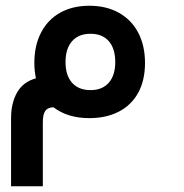

<svg xmlns="http://www.w3.org/2000/svg" viewBox="-20 -408 640 668"><path d="M166.5 -34.5H165Q146.5 -34.5 137.8 -22.5Q129 -10.5 129 17V240H18.5V3.5Q18.5 -50 39.8 -86.8Q61 -123.5 105 -135.5Q99.5 -161.5 99.5 -189Q99.5 -249.5 122.8 -294.5Q146 -339.5 189.2 -363.8Q232.5 -388 291 -388Q349.5 -388 393.2 -363.8Q437 -339.5 460.8 -294.5Q484.5 -249.5 484.5 -189Q484.5 -128.5 460.8 -85.2Q437 -42 393.2 -19.5Q349.5 3 291 3Q215.5 3 166.5 -34.5ZM381 -192Q381 -239 358.5 -264.8Q336 -290.5 295 -290.5Q253.5 -290.5 230.8 -264.8Q208 -239 208 -192Q208 -145.5 230.8 -120Q253.5 -94.5 295 -94.5Q336 -94.5 358.5 -120.2Q381 -146 381 -192Z"/></svg>

Font: JuliaMono
Style: Bold
Weight: 700
Monospace: yes
Designer: cormullion
Foundry: corm
Version: Version 0.055; ttfautohint (v1.8.4)